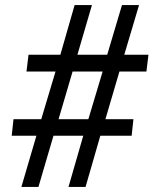

<svg xmlns="http://www.w3.org/2000/svg" viewBox="-20 -734 603 754"><path d="M64 0H131L190 -201H307L249 0H316L374 -201H497L504 -266H394L449 -453H555L563 -519H468L526 -714H459L401 -519H284L341 -714H273L217 -519H92L84 -453H198L142 -266H33L26 -201H123ZM210 -266 265 -453H383L327 -266Z"/></svg>

Font: Noto Serif Tamil SemiBold
Style: Italic
Weight: 600
Italic angle: -12°
Designer: Indian Type Foundry, Tom Grace, and the Monotype Design Team
Foundry: Monotype Imaging Inc.
Version: Version 2.003